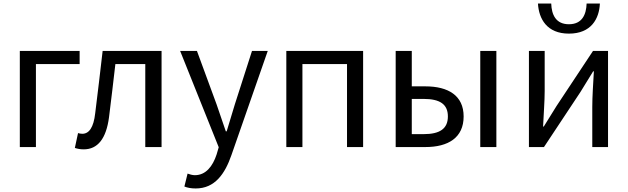

<svg xmlns="http://www.w3.org/2000/svg" viewBox="-20 -831 3548 1085"><path d="M92 0H183V-469H430V-543H92Z M453 13C532 13 580 -47 596 -168C609 -268 620 -369 632 -469H801V0H893V-543H560C546 -425 533 -308 518 -191C509 -110 483 -75 445 -75C435 -75 428 -77 421 -79L403 5C419 10 433 13 453 13Z M1086 234C1194 234 1251 152 1288 45L1493 -543H1404L1307 -241C1292 -193 1276 -138 1261 -89H1256C1239 -138 1220 -194 1204 -241L1093 -543H998L1216 1L1204 42C1182 109 1143 159 1081 159C1067 159 1051 154 1040 150L1022 223C1039 230 1060 234 1086 234Z M1598 0H1689V-469H1941V0H2032V-543H1598Z M2216 0H2384C2513 0 2600 -53 2600 -173C2600 -291 2513 -343 2384 -343H2307V-543H2216ZM2694 0H2785V-543H2694ZM2307 -73V-272H2374C2466 -272 2511 -242 2511 -173C2511 -104 2466 -73 2374 -73Z M3195 -641C3321 -641 3366 -725 3370 -811H3295C3293 -748 3269 -694 3195 -694C3121 -694 3097 -748 3095 -811H3020C3025 -725 3070 -641 3195 -641ZM2969 0H3054L3260 -311C3280 -344 3311 -394 3332 -428H3336C3332 -357 3327 -284 3327 -227V0H3416V-543H3331L3125 -232C3105 -199 3074 -149 3053 -116H3049C3052 -186 3058 -259 3058 -316V-543H2969Z"/></svg>

Font: Noto Sans JP
Style: Regular
Weight: 400
Designer: Ryoko NISHIZUKA  (kana, bopomofo & ideographs); Paul D. Hunt (Latin, Greek & Cyrillic); Sandoll Communications , Soo-you
Foundry: Adobe
Version: Version 2.002;hotconv 1.0.116;makeotfexe 2.5.65601